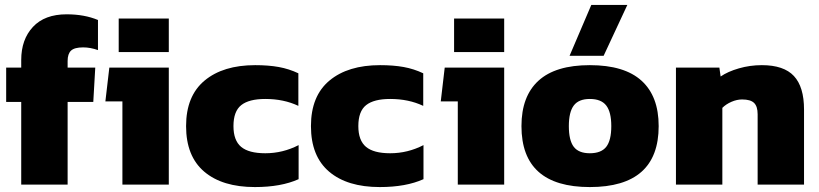

<svg xmlns="http://www.w3.org/2000/svg" viewBox="-20 -748 3318 778"><path d="M66 -335H5V-474H66V-505Q66 -588 113.5 -639Q161 -690 250 -690Q322 -690 377 -667V-545Q346 -556 317 -556Q282 -556 268 -543Q254 -530 254 -501V-474H366L358 -335H254V0H66Z M461 -673H664V-537H461ZM476 -337H407L423 -474H664V0H476Z M1014 -484Q1068 -484 1109.5 -476.5Q1151 -469 1189 -451V-319Q1130 -347 1055 -347Q989 -347 957.5 -322Q926 -297 926 -237Q926 -179 957 -153Q988 -127 1055 -127Q1126 -127 1190 -160V-22Q1119 10 1013 10Q881 10 807.5 -52.5Q734 -115 734 -237Q734 -359 809 -421.5Q884 -484 1014 -484Z M1520 -484Q1574 -484 1615.5 -476.5Q1657 -469 1695 -451V-319Q1636 -347 1561 -347Q1495 -347 1463.5 -322Q1432 -297 1432 -237Q1432 -179 1463 -153Q1494 -127 1561 -127Q1632 -127 1696 -160V-22Q1625 10 1519 10Q1387 10 1313.5 -52.5Q1240 -115 1240 -237Q1240 -359 1315 -421.5Q1390 -484 1520 -484Z M1820 -673H2023V-537H1820ZM1835 -337H1766L1782 -474H2023V0H1835Z M2376 -728H2522L2426 -522H2288ZM2093 -237Q2093 -358 2162 -421Q2231 -484 2370 -484Q2510 -484 2579.5 -421Q2649 -358 2649 -237Q2649 10 2370 10Q2093 10 2093 -237ZM2457 -237Q2457 -294 2436.5 -320.5Q2416 -347 2370 -347Q2325 -347 2305 -320.5Q2285 -294 2285 -237Q2285 -179 2305 -153Q2325 -127 2370 -127Q2416 -127 2436.5 -153Q2457 -179 2457 -237Z M2719 -474H2895L2900 -438Q2929 -458 2974 -471Q3019 -484 3067 -484Q3156 -484 3197 -440Q3238 -396 3238 -304V0H3050V-285Q3050 -317 3035.5 -331Q3021 -345 2987 -345Q2966 -345 2944 -335.5Q2922 -326 2907 -311V0H2719Z"/></svg>

Font: Kanit Bold
Style: Regular
Weight: 700
Designer: Katatrad Team
Foundry: CadsonDemak
Version: Version 1.000